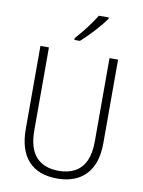

<svg xmlns="http://www.w3.org/2000/svg" viewBox="-101 -1009 811 1088"><g transform="rotate(10 304.5 -465.0)"><path d="M528.3 -713.9V-235.8Q528.3 -151.4 500.7 -97.2Q473.1 -43 422.9 -16.6Q372.6 9.8 304.2 9.8Q196.3 9.8 138.9 -52.5Q81.5 -114.7 81.5 -236.8V-713.9H130.4V-237.8Q130.4 -133.3 175.8 -84Q221.2 -34.7 305.2 -34.7Q359.4 -34.7 398.4 -55.7Q437.5 -76.7 458.3 -121.1Q479 -165.5 479 -234.9V-713.9ZM435.1 -939.9V-932.1Q423.3 -915.5 407 -895.5Q390.6 -875.5 371.3 -854.5Q352.1 -833.5 333 -814.7Q314 -795.9 296.9 -780.8H265.1V-791Q285.6 -814 306.4 -839.6Q327.1 -865.2 345.5 -891.1Q363.8 -917 377.9 -939.9Z"/></g></svg>

Font: Open Sans SemiCondensed Light
Style: Regular
Weight: 300
Width: 4
Designer: Monotype Design Team
Foundry: Monotype Imaging Inc.
Version: Version 3.000